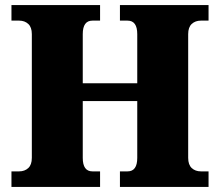

<svg xmlns="http://www.w3.org/2000/svg" viewBox="-20 -734 864 754"><path d="M25 0V-61H55Q77 -61 91 -74Q105 -87 105 -114V-600Q105 -627 91 -640Q77 -653 55 -653H25V-714H373V-653H343Q305 -653 305 -600V-407H519V-600Q519 -653 481 -653H451V-714H799V-653H769Q747 -653 733 -640Q719 -627 719 -600V-114Q719 -87 733 -74Q747 -61 769 -61H799V0H451V-61H481Q519 -61 519 -114V-337H305V-114Q305 -61 343 -61H373V0Z"/></svg>

Font: Noto Serif Black
Style: Regular
Weight: 900
Designer: Monotype Design Team
Foundry: Monotype Imaging Inc.
Version: Version 2.014; ttfautohint (v1.8.4.7-5d5b)